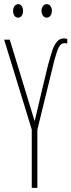

<svg xmlns="http://www.w3.org/2000/svg" viewBox="-20 -905 344 925"><path d="M184 -478Q205 -566 211 -590Q224 -638 232 -662Q240 -686 253.5 -703Q267 -720 288 -720Q297 -720 304 -717V-695Q299 -697 290 -697Q274 -697 264 -678.5Q254 -660 242 -615Q236 -591 170 -321Q167 -311 160 -280V0H133V-281L0 -714H27L147 -321ZM68 -885Q78 -885 84.5 -875.5Q91 -866 91 -852Q91 -838 84.5 -829Q78 -820 68 -820Q56 -820 49.5 -829.5Q43 -839 43 -852Q43 -866 50 -875.5Q57 -885 68 -885ZM205 -885Q216 -885 223 -876Q230 -867 230 -853Q230 -839 223 -829.5Q216 -820 205 -820Q194 -820 187 -829.5Q180 -839 180 -853Q180 -866 187 -875.5Q194 -885 205 -885Z"/></svg>

Font: Noto Sans Display Thin Cond
Style: Regular
Weight: 250
Width: 3
Designer: Monotype Design team
Foundry: Monotype Imaging Inc.
Version: Version 1.000